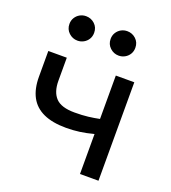

<svg xmlns="http://www.w3.org/2000/svg" viewBox="-130 -801 801 898"><g transform="rotate(20 271.0 -352.0)"><path d="M370.5 0V-199Q334.5 -189.5 302.5 -185Q270.5 -180.5 234.5 -180.5Q167 -180.5 122.5 -200.8Q78 -221 56.2 -261.5Q34.5 -302 34.5 -362V-490H126.5V-375.5Q126.5 -319.5 154 -290.5Q181.5 -261.5 248 -261.5Q286 -261.5 315 -265Q344 -268.5 370.5 -274V-490H462.5V0ZM145.5 -582Q121 -582 102.5 -599.2Q84 -616.5 84 -643Q84 -660.5 92.5 -674.2Q101 -688 115 -695.8Q129 -703.5 145.5 -703.5Q170.5 -703.5 188.8 -686.5Q207 -669.5 207 -643Q207 -625 198.5 -611.2Q190 -597.5 176 -589.8Q162 -582 145.5 -582ZM350.5 -582Q326 -582 307.5 -599.2Q289 -616.5 289 -643Q289 -660.5 297.5 -674.2Q306 -688 320 -695.8Q334 -703.5 350.5 -703.5Q375.5 -703.5 393.8 -686.5Q412 -669.5 412 -643Q412 -625 403.5 -611.2Q395 -597.5 381 -589.8Q367 -582 350.5 -582Z"/></g></svg>

Font: Geologica Roman Light
Style: Regular
Weight: 300
Designer: Sindre Bremnes, Frode Helland
Foundry: Monokrom Skriftforlag AS
Version: Version 1.010;gftools[0.9.28]